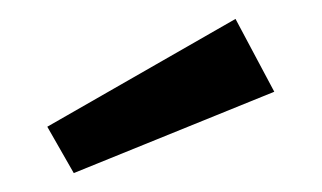

<svg xmlns="http://www.w3.org/2000/svg" viewBox="-20 -821 340 203"><path d="M229 -801 270 -724 58 -638 30 -687Z"/></svg>

Font: Firava
Style: Regular
Weight: 400
Designer: Carrois Corporate & Edenspiekermann AG
Foundry: Greg Finn Gibson
Version: Version 5.000